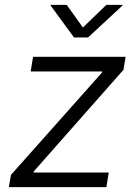

<svg xmlns="http://www.w3.org/2000/svg" viewBox="-20 -774 566 794"><path d="M16.6 0 25.4 -50.8 402.3 -474.6 403.3 -478.5H106.9L116.7 -539.1H499.5L490.7 -485.4L119.1 -64.5L118.7 -60.5H429.7L419.9 0ZM255.9 -753.9 322.8 -660.2 419.9 -753.9H486.8L486.3 -751L344.2 -619.1H286.1L189.5 -751L189.9 -753.9Z"/></svg>

Font: Inter 18pt Light
Style: Italic
Weight: 300
Italic angle: -9.3988°
Designer: Rasmus Andersson
Foundry: rsms
Version: Version 4.001;git-66647c0bb